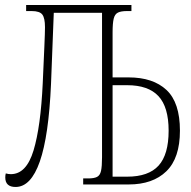

<svg xmlns="http://www.w3.org/2000/svg" viewBox="-20 -734 760 764"><path d="M42 10Q1 10 1 -28Q1 -33 1.5 -36.5Q2 -40 3 -44Q13 -41 23 -41Q85 -41 113.5 -135.5Q142 -230 150 -402Q154 -492 156.5 -548Q159 -604 159 -626Q159 -662 148.5 -676Q138 -690 106 -690H84V-714H503V-690H485Q462 -690 449.5 -684Q437 -678 432.5 -660Q428 -642 428 -605V-426H492Q589 -426 642.5 -376Q696 -326 696 -214Q696 -105 642 -52.5Q588 0 492 0H311V-24H331Q354 -24 366 -30Q378 -36 382 -54Q386 -72 386 -108V-683H194L183 -400Q174 -193 138.5 -91.5Q103 10 42 10ZM428 -31H486Q571 -31 611 -75Q651 -119 651 -214Q651 -308 610.5 -351.5Q570 -395 486 -395H428Z"/></svg>

Font: Noto Serif ExtraCondensed ExtraLight
Style: Regular
Weight: 200
Width: 2
Designer: Monotype Design Team
Foundry: Monotype Imaging Inc.
Version: Version 2.015